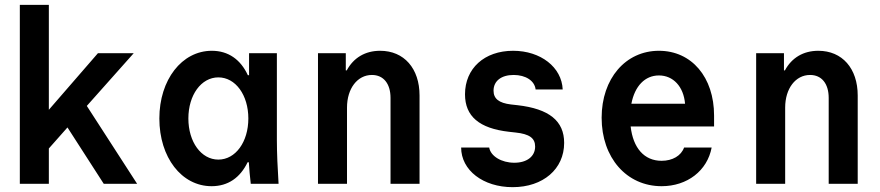

<svg xmlns="http://www.w3.org/2000/svg" viewBox="-20 -760 3640 794"><path d="M62 0H182V-146L259 -233L409 0H547L339 -322L533 -540H385L182 -306V-740H62Z M1004 -89H1009C1011 -60 1013 -32 1017 0H1132C1128 -63 1125 -129 1125 -180V-540H1010V-449H1005C975 -514 924 -550 856 -550C732 -550 639 -430 639 -270C639 -109 731 10 855 10C923 10 973 -25 1004 -89ZM1007 -270C1007 -173 954 -100 883 -100C812 -100 759 -173 759 -270C759 -367 812 -440 883 -440C954 -440 1007 -367 1007 -270Z M1295 0H1415V-315C1415 -394 1458 -450 1518 -450C1566 -450 1595 -414 1595 -355V0H1715V-365C1715 -477 1651 -550 1552 -550C1490 -550 1442 -521 1414 -469H1410V-540H1295Z M1887 -150C1887 -56 1978 14 2100 14C2226 14 2313 -61 2313 -169C2313 -260 2251 -310 2120 -325L2093 -328C2043 -334 2021 -352 2021 -385C2021 -425 2053 -450 2104 -450C2154 -450 2191 -426 2195 -390H2307C2303 -482 2216 -550 2102 -550C1983 -550 1903 -477 1903 -370C1903 -279 1962 -229 2085 -215L2112 -212C2169 -206 2193 -189 2193 -154C2193 -113 2159 -87 2107 -87C2054 -87 2009 -114 2003 -150Z M2588 -237H2933V-282C2933 -441 2840 -550 2705 -550C2567 -550 2468 -435 2468 -273C2468 -108 2571 10 2716 10C2822 10 2905 -54 2923 -150H2809C2797 -116 2761 -95 2716 -95C2644 -95 2598 -148 2588 -237ZM2705 -448C2764 -448 2807 -402 2813 -331H2591C2605 -404 2647 -448 2705 -448Z M3107 0H3227V-315C3227 -394 3270 -450 3330 -450C3378 -450 3407 -414 3407 -355V0H3527V-365C3527 -477 3463 -550 3364 -550C3302 -550 3254 -521 3226 -469H3222V-540H3107Z"/></svg>

Font: CommitMono
Style: 700Regular
Weight: 700
Monospace: yes
Designer: Eigil Nikolajsen
Foundry: Eigil Nikolajsen
Version: Version 1.143